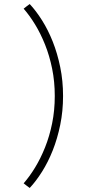

<svg xmlns="http://www.w3.org/2000/svg" viewBox="-20 -765 440 950"><path d="M241 -21Q264 -79 278 -147Q292 -215 292 -290Q292 -365 278 -433Q264 -501 241 -559Q218 -617 188 -664.5Q158 -712 127 -745Q119 -739 111.5 -733.5Q104 -728 97 -722Q126 -689 153.5 -644Q181 -599 203 -544Q225 -489 238 -425Q251 -361 251 -290Q251 -219 238 -155Q225 -91 203 -36Q181 19 153.5 64Q126 109 97 142Q104 148 111.5 153.5Q119 159 127 165Q158 132 188 84.5Q218 37 241 -21Z"/></svg>

Font: Josefin Slab Thin
Style: Regular
Weight: 400
Version: Version 2.000